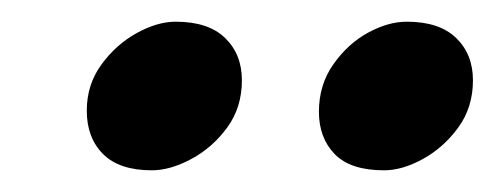

<svg xmlns="http://www.w3.org/2000/svg" viewBox="-20 -699 456 177"><path d="M334 -542Q303 -542 288.5 -557Q274 -572 274 -596Q274 -621 287.5 -640Q301 -659 319.5 -669Q338 -679 355 -679Q385 -679 400.5 -664Q416 -649 416 -625Q416 -600 402.5 -581.5Q389 -563 370 -552.5Q351 -542 334 -542ZM120 -542Q90 -542 75 -557Q60 -572 60 -597Q60 -621 73.5 -639.5Q87 -658 106 -668.5Q125 -679 142 -679Q172 -679 187.5 -664Q203 -649 203 -625Q203 -600 189.5 -581.5Q176 -563 156.5 -552.5Q137 -542 120 -542Z"/></svg>

Font: Petrona
Style: Bold Italic
Weight: 700
Italic angle: -9°
Designer: Ringo R. Seeber
Foundry: Ringo R. Seeber
Version: Version 2.001; ttfautohint (v1.8.3)